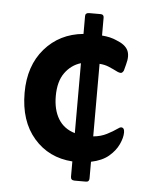

<svg xmlns="http://www.w3.org/2000/svg" viewBox="-43 -485 453 588"><g transform="rotate(5 183.0 -190.5)"><path d="M253 5V56Q253 67 243 67H208Q196 67 196 56V9Q123 4 77.5 -48.5Q32 -101 32 -188Q32 -271 77.5 -323.5Q123 -376 196 -383V-438Q196 -448 208 -448H243Q253 -448 253 -438V-383Q266 -382 277 -379.5Q288 -377 299 -372Q325 -362 333.5 -345.5Q342 -329 334 -301L329 -282Q325 -274 320 -274Q319 -274 316 -274.5Q313 -275 311 -276Q295 -284 282 -289.5Q269 -295 253 -296V-73Q276 -75 294.5 -84.5Q313 -94 324 -102Q332 -108 336 -108Q346 -108 346 -93Q346 -77 336.5 -56.5Q327 -36 307 -19Q287 -2 253 5ZM196 -78V-293Q166 -284 147 -257.5Q128 -231 128 -186Q128 -144 145 -116Q162 -88 196 -78Z"/></g></svg>

Font: Zain
Style: Bold
Weight: 700
Designer: Zain,Boutros
Foundry: Mobile Telecommunications Company (Zain), 2024
Version: Version 1.50; ttfautohint (v1.8.4)